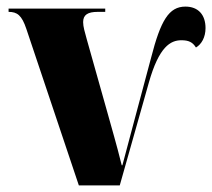

<svg xmlns="http://www.w3.org/2000/svg" viewBox="-20 -562 643 582"><path d="M60 -474 219 0H343L431 -311C462 -421 497 -440 530 -440C552 -440 564 -434 574 -418C591 -428 603 -449 603 -477C603 -517 581 -542 542 -542C492 -542 467 -500 438 -387C388 -199 369 -130 351 -61H349C332 -130 318 -175 305 -223L243 -443C237 -465 232 -481 232 -495C232 -517 246 -526 276 -526H299V-536H6V-526C32 -526 46 -516 60 -474Z"/></svg>

Font: Noto Serif Display Condensed Black
Style: Regular
Weight: 900
Width: 3
Designer: Monotype Design Team
Foundry: Monotype Imaging Inc.
Version: Version 2.009